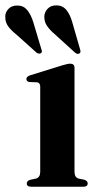

<svg xmlns="http://www.w3.org/2000/svg" viewBox="-72 -708 373 728"><path d="M210.5 -450.5V-56.5Q210.5 -36 225.5 -31L248 -26.5Q260.5 -22 260.5 -12.5Q260.5 0 244 0H46Q29.5 0 29.5 -12.5Q29.5 -21.5 41.5 -26L65 -31Q80.5 -36 80.5 -56V-379.5Q80.5 -394 68.5 -396L39 -397Q28 -399.5 28 -408.5Q28 -417.5 42.5 -422.5L165 -460.5Q176 -463.5 182 -465Q188 -466.5 194.5 -466.5Q210.5 -466.5 210.5 -450.5ZM202.5 -622 231.5 -521.5Q235.5 -510 230 -506Q223 -500.5 213 -508L136 -578Q117.5 -593.5 106.5 -609.5Q95.5 -625.5 96 -646Q96.5 -662 109 -675.2Q121.5 -688.5 143.5 -687.5Q166.5 -687 180.5 -669.2Q194.5 -651.5 202.5 -622ZM54.5 -623 84.5 -522.5Q89.5 -511.5 84 -507Q77 -501.5 66.5 -508.5L-10.5 -577.5Q-29.5 -592.5 -41 -608.2Q-52.5 -624 -52 -645Q-52.5 -661 -40 -674.2Q-27.5 -687.5 -5.5 -687Q17 -687 31.2 -669.8Q45.5 -652.5 54.5 -623Z"/></svg>

Font: Fraunces 72pt S000 SemiBold
Style: Regular
Weight: 600
Version: Version 1.000; ttfautohint (v1.8.3)